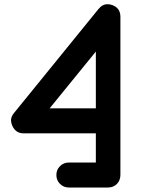

<svg xmlns="http://www.w3.org/2000/svg" viewBox="-20 -814 655 893"><path d="M38.1 -227.1C48.8 -205.1 65.9 -193.8 89.8 -193.8H425.8V-58.1H299.8C283.7 -58.1 270 -52.2 258.8 -41C247.6 -29.8 242.2 -16.1 242.2 0C242.2 16.1 247.6 29.8 258.8 41C270 52.2 283.7 58.1 299.8 58.1H482.9C516.1 58.1 540 33.2 540 0V-735.8C540 -763.2 527.3 -781.2 502 -790.5C494.6 -793 487.3 -794.4 480.5 -794.4C464.4 -794.4 450.2 -787.1 438 -772L44.9 -288.1C35.6 -276.9 31.2 -265.6 31.2 -253.4C31.7 -245.1 33.7 -236.3 38.1 -227.1ZM425.8 -574.2V-310.1H210.9Z"/></svg>

Font: Nemoy
Style: Bold
Weight: 700
Designer: BSozoo
Foundry: BSozoo
Version: Version 001.000